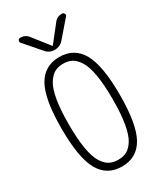

<svg xmlns="http://www.w3.org/2000/svg" viewBox="-235 -1043 970 1140"><g transform="rotate(-30 250.0 -472.5)"><path d="M338.9 -928.7Q358.4 -955.1 393.6 -955.1Q403.3 -955.1 408.2 -945.3Q413.1 -935.5 406.2 -928.7L311.5 -819.3Q287.1 -790 249.5 -790Q211.9 -790 188.5 -819.3L93.8 -928.7Q87.9 -935.5 91.8 -945.3Q95.7 -955.1 106.4 -955.1Q141.6 -955.1 161.1 -928.7L248 -818.4Q249 -817.4 250 -817.4L252 -818.4ZM308.1 -681.2Q283.2 -694.3 250 -694.3Q216.8 -694.3 191.9 -681.2Q167 -668 145 -633.8Q123 -599.6 111.3 -532.2Q99.6 -464.8 99.6 -364.7Q99.6 -264.6 111.3 -197.3Q123 -129.9 145 -95.7Q167 -61.5 191.9 -48.8Q216.8 -36.1 250 -36.1Q283.2 -36.1 308.1 -48.8Q333 -61.5 355 -95.7Q377 -129.9 388.7 -197.3Q400.4 -264.6 400.4 -364.7Q400.4 -464.8 388.7 -532.2Q377 -599.6 355 -633.8Q333 -668 308.1 -681.2ZM401.4 -77.6Q352.5 9.8 250 9.8Q147.5 9.8 98.6 -77.6Q49.8 -165 49.8 -365.2Q49.8 -565.4 98.6 -652.8Q147.5 -740.2 250 -740.2Q352.5 -740.2 401.4 -652.8Q450.2 -565.4 450.2 -365.2Q450.2 -165 401.4 -77.6Z"/></g></svg>

Font: Rounded-X Mgen+ 2m light
Style: Regular
Weight: 200
Designer: [Source Han Sans]
Ryoko NISHIZUKA  (kana & ideographs); Paul D. Hunt (Latin, Greek & Cyrillic); Wenlong ZHANG  (bopomofo
Version: Version 1.059.20150602